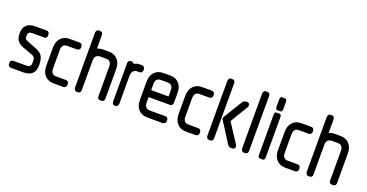

<svg xmlns="http://www.w3.org/2000/svg" viewBox="-28 -799 2281 1193"><g transform="rotate(20 1112.5 -202.5)"><path d="M44 0Q38 0 31.5 -5Q25 -10 25 -20V-26Q25 -46 44 -46H126Q146 -46 153 -53Q160 -60 160 -72V-87Q160 -103 156 -109.5Q152 -116 140 -121L77 -144Q47 -155 34.5 -172.5Q22 -190 22 -221Q22 -257 41.5 -275.5Q61 -294 97 -294H174Q184 -294 188.5 -287Q193 -280 193 -274V-268Q193 -248 174 -248H97Q79 -248 73.5 -241.5Q68 -235 68 -228V-214Q68 -204 72 -199.5Q76 -195 91 -189L154 -164Q184 -152 194 -130.5Q204 -109 204 -75Q204 -36 184 -18Q164 0 126 0Z M326 0Q290 0 268.5 -23.5Q247 -47 247 -86V-208Q247 -247 268.5 -270.5Q290 -294 326 -294H392Q401 -294 406 -288Q411 -282 411 -274V-268Q411 -258 404.5 -253Q398 -248 392 -248H326Q292 -248 292 -208V-87Q292 -46 326 -46H392Q401 -46 406 -40Q411 -34 411 -26V-20Q411 -10 404.5 -5Q398 0 392 0Z M635 0Q616 0 616 -21V-215Q616 -256 581 -256H545Q506 -256 506 -217V-21Q506 0 487 0H480Q470 0 465.5 -7.5Q461 -15 461 -21V-384Q461 -391 465.5 -398Q470 -405 480 -405H487Q506 -405 506 -384V-295Q524 -303 545 -303H581Q618 -303 640 -280Q662 -257 662 -215V-21Q662 0 642 0Z M788 -248Q773 -248 763.5 -236.5Q754 -225 754 -203V-21Q754 -13 749.5 -6.5Q745 0 736 0H730Q720 0 716.5 -7.5Q713 -15 713 -21V-274Q713 -280 716.5 -287Q720 -294 730 -294H736Q748 -294 752 -284Q759 -288 768 -291Q777 -294 789 -294H806Q814 -294 819 -287.5Q824 -281 824 -274V-268Q824 -258 818.5 -253Q813 -248 806 -248Z M911 -122V-87Q911 -46 947 -46H1048Q1068 -46 1068 -26V-20Q1068 -10 1061.5 -5Q1055 0 1048 0H947Q909 0 887.5 -23.5Q866 -47 866 -86V-208Q866 -247 887.5 -270.5Q909 -294 947 -294H990Q1029 -294 1050 -270.5Q1071 -247 1071 -208V-143Q1071 -136 1066.5 -129Q1062 -122 1052 -122ZM947 -248Q911 -248 911 -208V-168H1026V-208Q1026 -248 990 -248Z M1201 0Q1165 0 1143.5 -23.5Q1122 -47 1122 -86V-208Q1122 -247 1143.5 -270.5Q1165 -294 1201 -294H1267Q1276 -294 1281 -288Q1286 -282 1286 -274V-268Q1286 -258 1279.5 -253Q1273 -248 1267 -248H1201Q1167 -248 1167 -208V-87Q1167 -46 1201 -46H1267Q1276 -46 1281 -40Q1286 -34 1286 -26V-20Q1286 -10 1279.5 -5Q1273 0 1267 0Z M1499 0Q1485 0 1477 -12L1393 -144Q1383 -156 1393 -169L1468 -291Q1472 -298 1479 -300.5Q1486 -303 1490 -303H1496Q1510 -303 1513 -291.5Q1516 -280 1511 -274L1440 -156L1522 -30Q1528 -21 1524.5 -10.5Q1521 0 1507 0ZM1355 0Q1345 0 1340.5 -7.5Q1336 -15 1336 -21V-384Q1336 -391 1340.5 -398Q1345 -405 1355 -405H1362Q1381 -405 1381 -384V-21Q1381 0 1362 0Z M1585 0Q1575 0 1570.5 -7.5Q1566 -15 1566 -21V-384Q1566 -391 1570.5 -398Q1575 -405 1585 -405H1592Q1612 -405 1612 -384V-21Q1612 0 1592 0Z M1686 -319Q1683 -319 1680.5 -326Q1678 -333 1678 -340V-383Q1678 -391 1680.5 -397.5Q1683 -404 1686 -404H1714Q1718 -404 1720.5 -397.5Q1723 -391 1723 -383V-340Q1723 -333 1720.5 -326Q1718 -319 1714 -319ZM1686 0Q1683 0 1680.5 -7Q1678 -14 1678 -21V-282Q1678 -290 1680.5 -296.5Q1683 -303 1686 -303H1714Q1718 -303 1720.5 -296.5Q1723 -290 1723 -282V-21Q1723 -14 1720.5 -7Q1718 0 1714 0Z M1858 0Q1822 0 1800.5 -23.5Q1779 -47 1779 -86V-208Q1779 -247 1800.5 -270.5Q1822 -294 1858 -294H1924Q1933 -294 1938 -288Q1943 -282 1943 -274V-268Q1943 -258 1936.5 -253Q1930 -248 1924 -248H1858Q1824 -248 1824 -208V-87Q1824 -46 1858 -46H1924Q1933 -46 1938 -40Q1943 -34 1943 -26V-20Q1943 -10 1936.5 -5Q1930 0 1924 0Z M2167 0Q2148 0 2148 -21V-215Q2148 -256 2113 -256H2077Q2038 -256 2038 -217V-21Q2038 0 2019 0H2012Q2002 0 1997.5 -7.5Q1993 -15 1993 -21V-384Q1993 -391 1997.5 -398Q2002 -405 2012 -405H2019Q2038 -405 2038 -384V-295Q2056 -303 2077 -303H2113Q2150 -303 2172 -280Q2194 -257 2194 -215V-21Q2194 0 2174 0Z"/></g></svg>

Font: Chathura ExtraBold
Style: Regular
Weight: 800
Designer: Appaji Ambarisha Darbha
Foundry: Aditya Fonts
Version: Version 1.002 2016